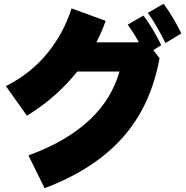

<svg xmlns="http://www.w3.org/2000/svg" viewBox="-20 -878 980 1012"><path d="M842 -858Q866 -827 892 -783Q918 -739 936 -702L852 -651Q843 -670 831.5 -691.5Q820 -713 808 -734Q796 -755 783.5 -774.5Q771 -794 759 -810ZM130 -59Q237 -98 317.5 -146Q398 -194 456.5 -250Q515 -306 552.5 -369Q590 -432 610 -501H387Q335 -435 269 -376.5Q203 -318 122 -268L11 -424Q143 -491 230 -598Q317 -705 357 -834L537 -768Q527 -740 515 -712Q503 -684 488 -655H712Q698 -681 682.5 -705Q667 -729 653 -748L736 -796Q760 -765 786 -721Q812 -677 830 -640L788 -614L821 -571Q798 -446 750 -342Q702 -238 627 -153.5Q552 -69 449.5 -2.5Q347 64 215 114Z"/></svg>

Font: OA Gothic ExtraBold
Style: Regular
Weight: 800
Designer: Choi Chi-young, Lee Jaesang, Lee Juhyun, Han Dohee
Foundry: DDUNGSANG CORP.
Version: Version 1.000;Build 20210203